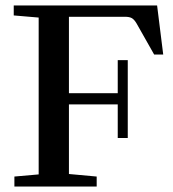

<svg xmlns="http://www.w3.org/2000/svg" viewBox="-20 -683 633 703"><path d="M32.7 0V-36.6L121.6 -44.4V-618.7L30.3 -626.5V-663.1H555.2L577.6 -483.4H544.4L480 -597.2Q471.7 -611.3 462.9 -616.5Q454.1 -621.6 437 -621.6H232.4V-341.8H411.1V-462.9H447.8V-177.7H411.1V-300.8H232.4V-45.9L334 -36.6V0Z"/></svg>

Font: Elstob 8pt Medium
Style: Regular
Weight: 500
Designer: Peter S. Baker
Version: Version 1.015